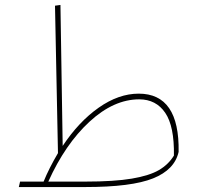

<svg xmlns="http://www.w3.org/2000/svg" viewBox="-20 -755 817 775"><path d="M701 -142Q685 -70 598 -35Q511 0 324 0H56L61 -22H156Q178 -76 214 -137L202 -732L224 -735L233 -166Q298 -264 378.5 -320.5Q459 -377 540 -377Q705 -377 701 -142ZM542 -354Q439 -354 341 -263.5Q243 -173 175 -22H324Q441 -22 512 -34Q583 -46 621.5 -68.5Q660 -91 682 -127Q684 -245 647 -299.5Q610 -354 542 -354Z"/></svg>

Font: FiraGO Thin
Style: Italic
Weight: 100
Italic angle: -8°
Designer: bBox Type GmbH
Foundry: bBox Type GmbH
Version: Version 1.001